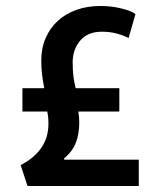

<svg xmlns="http://www.w3.org/2000/svg" viewBox="-20 -622 528 642"><path d="M72 0 49 -70Q94 -93 118 -127.5Q142 -162 142 -209Q142 -230 138 -249H55V-327H128Q124 -347 121 -370.5Q118 -394 118 -419Q118 -461 132.5 -494.5Q147 -528 173 -552Q199 -576 235.5 -589Q272 -602 316 -602Q352 -602 385 -594Q418 -586 433 -575L410 -495Q392 -504 369.5 -510Q347 -516 321 -516Q273 -516 248 -486Q223 -456 223 -414Q223 -386 225.5 -366.5Q228 -347 233 -327H379V-249H242Q245 -231 245 -212Q245 -174 233.5 -144.5Q222 -115 194 -92L195 -88H444V0Z"/></svg>

Font: Mukta Mahee SemiBold
Style: Regular
Weight: 600
Designer: Shuchita Grover, Noopur Datye, Girish Dalvi, Yashodeep Gholap
Foundry: Ek Type
Version: Version 2.538;PS 1.000;hotconv 16.6.51;makeotf.lib2.5.65220;